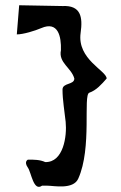

<svg xmlns="http://www.w3.org/2000/svg" viewBox="-20 -743 461 731"><path d="M278 -63C331 -180 295.6 -381.6 320 -390C346.8 -399.2 366.8 -422.1 386 -444C386 -474 272.6 -516.9 287 -618C295.6 -678.3 287.9 -723.4 218 -720L53 -723L44 -612C68.7 -612 113.6 -625.9 137 -636C201.6 -663.9 213.6 -603.8 212 -552C201.9 -503.6 251.9 -485.2 263 -444C263 -419 218 -428.8 218 -402C218 -362.2 225.8 -319.4 230 -279C235.5 -225.1 221.5 -123.6 152 -126C133.1 -134.9 108.7 -135.6 86 -135C86 -135 70.1 -127.7 86 -105C99.6 -85.7 107.2 -13 140 -36H161C184.7 -36 259 -20 278 -63Z"/></svg>

Font: Rocketfuel
Style: Regular
Weight: 400
Designer: Mew Too
Foundry: Cannot Into Space Fonts.
Version: Version 0.27